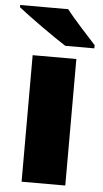

<svg xmlns="http://www.w3.org/2000/svg" viewBox="-60 -801 447 836"><g transform="rotate(5 163.0 -383.0)"><path d="M204 -766H-6V-756C42 -718 151 -640 205 -606H332V-620C299 -657 238 -721 204 -766ZM258 0V-553H67V0Z"/></g></svg>

Font: Noto Sans Myanmar UI Black
Style: Regular
Weight: 900
Designer: Monotype Design Team
Foundry: Monotype Imaging Inc.
Version: Version 2.103